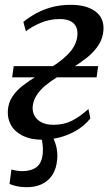

<svg xmlns="http://www.w3.org/2000/svg" viewBox="-20 -570 464 797"><path d="M86 207Q64 206.5 47.5 202.5Q31 198.5 19.5 193.5L27.5 133.5Q37 136.5 49.5 138.5Q62 140.5 71 140.5Q110 140.5 132 123.5Q154 106.5 157.5 66.5Q159 50.5 157.2 32.8Q155.5 15 151 0L150 -31H185.5Q198.5 -7.5 209.5 24.2Q220.5 56 217.5 90.5Q214.5 129 197.8 155.5Q181 182 152.2 195Q123.5 208 86 207ZM154.5 10Q108.5 10 75.8 -5.8Q43 -21.5 26.8 -48.8Q10.5 -76 12.5 -110.5Q14.5 -143 31 -168.2Q47.5 -193.5 73.8 -214Q100 -234.5 131 -253Q162 -271.5 192.5 -290.5Q244.5 -323 272 -355.8Q299.5 -388.5 301.5 -427Q302.5 -448.5 293.8 -462.8Q285 -477 268.5 -484Q252 -491 229 -491Q186.5 -491 149.5 -475.5Q112.5 -460 87.5 -440L77 -479Q98 -496.5 126.8 -512.8Q155.5 -529 192.2 -539.5Q229 -550 273.5 -550Q339 -550 375.8 -522.8Q412.5 -495.5 409.5 -445.5Q407 -410.5 389 -382.8Q371 -355 342.8 -332.2Q314.5 -309.5 282.5 -289.8Q250.5 -270 220 -251.5Q192 -234.5 169 -215.5Q146 -196.5 131.8 -174.2Q117.5 -152 115.5 -125.5Q114.5 -105.5 123.8 -88.8Q133 -72 152.8 -62Q172.5 -52 202.5 -52Q245 -52 278 -68.5Q311 -85 347 -117.5L355 -78Q328.5 -46 294.5 -26.8Q260.5 -7.5 224.5 1.2Q188.5 10 154.5 10ZM30.5 -249 37 -295.5H387.5L381 -249Z"/></svg>

Font: Merriweather 60pt
Style: Italic
Weight: 400
Italic angle: -7.8°
Version: Version 2.101